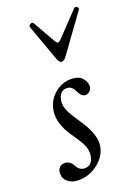

<svg xmlns="http://www.w3.org/2000/svg" viewBox="-139 -769 614 843"><g transform="rotate(-20 168.5 -347.0)"><path d="M79 13Q49 13 30 -2Q11 -17 11 -42Q11 -59 20.5 -69Q30 -79 45 -79Q70 -79 84 -53Q96 -27 123 -27Q144 -27 154.5 -43.5Q165 -60 165 -82Q165 -105 154 -126.5Q143 -148 121 -179Q99 -210 88 -237.5Q77 -265 77 -292Q77 -327 93.5 -355Q110 -383 137.5 -399.5Q165 -416 196 -416Q233 -416 249 -397.5Q265 -379 265 -361Q265 -346 255.5 -337Q246 -328 235 -328Q216 -328 203 -356Q191 -385 166 -385Q145 -385 134.5 -368Q124 -351 124 -331Q124 -309 136 -286Q148 -263 172 -228Q219 -160 219 -111Q219 -78 199.5 -50Q180 -22 148 -4.5Q116 13 79 13ZM186 -501Q176 -501 168 -521L107 -691Q104 -699 114 -704.5Q124 -710 128 -702L187 -599Q194 -586 200 -586Q205 -586 216 -597L318 -704Q323 -709 331.5 -703.5Q340 -698 335 -691L210 -518Q198 -501 186 -501Z"/></g></svg>

Font: Junicode
Style: Italic
Weight: 400
Italic angle: -11°
Designer: Peter S. Baker
Version: Version 2.100; ttfautohint (v1.8.4)